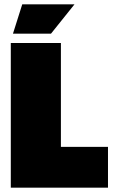

<svg xmlns="http://www.w3.org/2000/svg" viewBox="-20 -869 529 889"><path d="M480 0H30V-670H262V-189H480ZM83 -849H325L216 -713H40Z"/></svg>

Font: Titillium Web Black
Style: Regular
Weight: 900
Version: Version 1.002;PS 35.000;hotconv 1.0.70;makeotf.lib2.5.55311